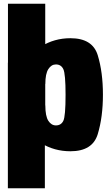

<svg xmlns="http://www.w3.org/2000/svg" viewBox="-20 -805 588 1025"><path d="M22 200H219.5V-470.5H22ZM22.5 0H196.5L221.5 -82.5V-785H22.5ZM356 2.5Q474 2.5 501.8 -88.8Q529.5 -180 529.5 -299.5Q529.5 -419.5 501.8 -510.2Q474 -601 356 -601Q270 -601 199.8 -557.2Q129.5 -513.5 129.5 -430.5L222 -356.5Q222 -411 238 -436Q254 -461 278.5 -461Q306 -461 318 -436Q330 -411 330 -299Q330 -184 318 -159.8Q306 -135.5 278.5 -135.5Q254 -135.5 238 -160.2Q222 -185 222 -242.5L129.5 -166Q129.5 -83.5 199.8 -40.5Q270 2.5 356 2.5Z"/></svg>

Font: Anybody Condensed Black
Style: Regular
Weight: 900
Width: 3
Designer: Tyler Finck
Foundry: Etcetera Type Company
Version: Version 1.113;gftools[0.9.25]